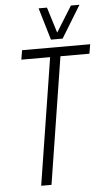

<svg xmlns="http://www.w3.org/2000/svg" viewBox="-60 -944 545 983"><g transform="rotate(-5 212.0 -453.0)"><path d="M416 -652H267L164 0H111L214 -652H66L74 -700H424ZM387 -906 286 -741H226L177 -906H220L261 -774L343 -906Z"/></g></svg>

Font: Georama SemiCondensed Light
Style: Italic
Weight: 300
Width: 4
Italic angle: -9°
Designer: Jean-Baptiste Levee
Foundry: Production Type
Version: Version 1.000